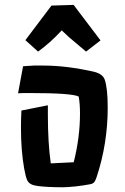

<svg xmlns="http://www.w3.org/2000/svg" viewBox="-20 -770 524 805"><path d="M238.8 -642.6Q189.9 -589.8 139.6 -553.7L86.4 -601.6L195.8 -746.6L288.6 -749.5L401.4 -600.6L340.8 -553.7Q283.2 -601.6 268.6 -614.7ZM180.7 -289.1Q180.7 -171.4 192.9 -85L289.1 -89.8Q315.4 -194.3 315.4 -293.9Q315.4 -334 310.1 -365.2Q280.8 -379.9 103 -379.9H78.1Q67.9 -379.9 55.7 -378.9L76.7 -492.2Q85 -492.7 92 -493.4Q99.1 -494.1 106.4 -494.1L121.1 -495.1Q128.4 -495.1 162.1 -495.1Q258.8 -495.1 374 -469.2Q410.6 -460 418.9 -436.5Q431.6 -400.4 431.6 -318.8Q431.6 -169.9 386.2 -30.8Q382.3 -18.1 377.2 -9.3Q372.1 -0.5 359.4 2.2Q346.7 4.9 329.6 7.3Q312.5 9.8 295.9 11.7Q259.8 15.1 246.1 15.1Q232.4 15.1 216.8 14.9Q201.2 14.6 182.6 13.7Q133.8 11.2 116.7 5.1Q99.6 -1 93.5 -15.6Q87.4 -30.3 81.5 -62.5Q67.9 -137.7 67.9 -233.9Q67.9 -270.5 69.8 -306.6L180.7 -328.6Z"/></svg>

Font: Passero One
Style: Regular
Weight: 400
Designer: Viktoriya Grabowska
Foundry: Viktoriya Grabowska
Version: Version 1.003